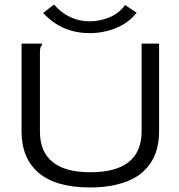

<svg xmlns="http://www.w3.org/2000/svg" viewBox="-20 -815 790 846"><path d="M377 11Q227 11 151 -53Q75 -117 75 -235V-623H165V-616Q159 -610 157.5 -603Q156 -596 156 -579V-234Q156 -147 211.5 -101.5Q267 -56 378 -56Q604 -56 604 -237V-623H681V-238Q681 -152 643.5 -96.5Q606 -41 537.5 -15Q469 11 377 11ZM531 -793 582 -759Q548 -715 492.5 -692Q437 -669 375 -669Q252 -669 170 -758L218 -795Q250 -758 290 -739.5Q330 -721 375 -721Q420 -721 463 -739Q506 -757 531 -793Z"/></svg>

Font: Inconsolata ExtraExpanded
Style: Regular
Weight: 400
Width: 8
Monospace: yes
Designer: Raph Levien, Cyreal, Brenton Simpson
Foundry: Raph Levien, Cyreal, Google
Version: Version 3.000; ttfautohint (v1.8.2.53-6de2)